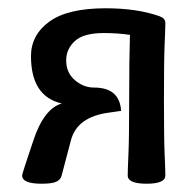

<svg xmlns="http://www.w3.org/2000/svg" viewBox="-20 -441 467 466"><path d="M335.9 4.9Q290 4.9 290 -15.1Q290 -27.8 291.7 -66.2Q293.5 -104.5 293.5 -200.4Q293.5 -296.4 295.4 -356.4Q265.1 -360.8 231.9 -360.8Q182.6 -360.8 161.6 -341.3Q140.6 -321.8 140.6 -294.4Q140.6 -264.6 161.6 -246.6Q182.6 -228.5 208 -228.5Q270.5 -228.5 273.9 -171.9L243.2 -167.5Q167.5 -157.2 152.3 -101.1L129.4 -14.2Q127 -4.9 116.7 0Q106.4 4.9 81.1 4.9Q33.7 4.9 33.7 -15.1Q33.7 -19.5 60.5 -98.6Q85.9 -176.8 129.9 -189.9Q55.2 -207 55.2 -304.7Q55.2 -356 99.6 -388.4Q144 -420.9 236.3 -420.9Q313.5 -420.9 367.7 -401.4Q381.3 -396.5 381.3 -385.3Q381.3 -372.1 379.6 -334Q377.9 -295.9 377.9 -200.2Q377.9 -104.5 379.6 -66.2Q381.3 -27.8 381.3 -15.1Q381.3 4.9 335.9 4.9Z"/></svg>

Font: Bainsley
Style: Regular
Weight: 400
Designer: Paul James MIller
Foundry: High-Logic / Made with FontCreator
Version: Version 1.411;March 28, 2021;FontCreator 13.0.0.2683 64-bit